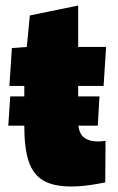

<svg xmlns="http://www.w3.org/2000/svg" viewBox="-20 -665 426 695"><path d="M237 10Q174 10 137 -11.5Q100 -33 84 -80.5Q68 -128 68 -207V-210H10L17 -316H68V-354H14L23 -491L77 -495L88 -609L263 -645V-495H364L355 -354H263V-316H340L334 -210H264Q267 -180 285 -166.5Q303 -153 335 -153Q339 -153 346.5 -153.5Q354 -154 362 -155L361 -5Q345 -1 308.5 4.5Q272 10 237 10Z"/></svg>

Font: Murecho Black
Style: Regular
Weight: 900
Designer: Neil Summerour
Foundry: Positype
Version: Version 1.010; ttfautohint (v1.8.3)